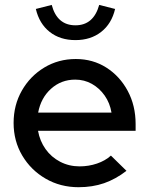

<svg xmlns="http://www.w3.org/2000/svg" viewBox="-20 -760 613 789"><path d="M302.7 9.3Q228.1 9.3 167.5 -25.8Q106.9 -60.9 71.4 -120.8Q35.9 -180.7 35.9 -254.8Q35.9 -328.3 69.9 -387.8Q103.9 -447.4 162 -482.5Q220.1 -517.5 291.4 -517.5Q361.7 -517.5 417.1 -482.2Q472.5 -446.8 504.9 -386.4Q537.3 -325.9 537.3 -250.4V-222.4H136.3Q143.7 -180.5 167.2 -147.4Q190.6 -114.3 227.2 -95.3Q263.8 -76.3 307.2 -76.3Q344.4 -76.3 378.5 -87.9Q412.5 -99.4 435.8 -120.6L499.7 -58Q455.4 -23.8 407.8 -7.2Q360.2 9.3 302.7 9.3ZM136.8 -297.3H438.2Q431.6 -336.7 410.2 -367.2Q388.8 -397.7 357.6 -415.3Q326.4 -432.8 289.1 -432.8Q231.5 -432.8 189.8 -395.3Q148.1 -357.8 136.8 -297.3ZM290.1 -595.2Q226.9 -595.2 184.2 -628.9Q141.5 -662.6 127.3 -723.2L192.5 -739.8Q214.7 -656 290.1 -656Q364.4 -656 387.7 -739.8L453 -723.2Q438.8 -662.6 395.7 -628.9Q352.7 -595.2 290.1 -595.2Z"/></svg>

Font: Red Hat Display VF
Style: Regular
Weight: 300
Designer: Pentagram, MCKL
Foundry: Pentagram, MCKL
Version: Version 1.023